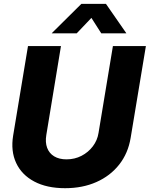

<svg xmlns="http://www.w3.org/2000/svg" viewBox="-20 -967 778 998"><path d="M318.4 11.2Q223.6 11.2 158.2 -23.4Q92.8 -58.1 64 -119.9Q35.2 -181.6 48.3 -262.2L125.5 -727.5H296.9L220.7 -265.1Q214.4 -227.1 225.1 -198.5Q235.8 -169.9 261.7 -154.3Q287.6 -138.7 325.7 -138.7Q368.2 -138.7 403.6 -157Q439 -175.3 462.6 -206.5Q486.3 -237.8 492.2 -276.4L566.9 -727.5H738.3L659.2 -251Q646 -170.4 599.6 -111.6Q553.2 -52.7 481.2 -20.8Q409.2 11.2 318.4 11.2ZM378.9 -793.9H249.5V-794.9L402.8 -946.8H530.8L636.2 -794.9V-793.9H506.3L455.1 -874Z"/></svg>

Font: Inter 28pt ExtraBold
Style: Italic
Weight: 800
Italic angle: -9.3988°
Designer: Rasmus Andersson
Foundry: rsms
Version: Version 4.001;git-66647c0bb